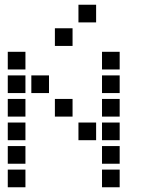

<svg xmlns="http://www.w3.org/2000/svg" viewBox="-20 -808 640 815"><path d="M314 -788Q313 -788 313 -788Q313 -788 313 -787V-714Q313 -713 313 -713Q313 -713 314 -713H387Q388 -713 388 -713Q388 -713 388 -714V-787Q388 -788 388 -788Q388 -788 387 -788ZM214 -688Q213 -688 213 -688Q213 -688 213 -687V-614Q213 -613 213 -613Q213 -613 214 -613H287Q288 -613 288 -613Q288 -613 288 -614V-687Q288 -688 288 -688Q288 -688 287 -688ZM14 -588Q13 -588 13 -588Q13 -588 13 -587V-514Q13 -513 13 -513Q13 -513 14 -513H87Q88 -513 88 -513Q88 -513 88 -514V-587Q88 -588 88 -588Q88 -588 87 -588ZM414 -588Q413 -588 413 -588Q413 -588 413 -587V-514Q413 -513 413 -513Q413 -513 414 -513H487Q488 -513 488 -513Q488 -513 488 -514V-587Q488 -588 488 -588Q488 -588 487 -588ZM14 -488Q13 -488 13 -488Q13 -488 13 -487V-414Q13 -413 13 -413Q13 -413 14 -413H87Q88 -413 88 -413Q88 -413 88 -414V-487Q88 -488 88 -488Q88 -488 87 -488ZM114 -488Q113 -488 113 -488Q113 -488 113 -487V-414Q113 -413 113 -413Q113 -413 114 -413H187Q188 -413 188 -413Q188 -413 188 -414V-487Q188 -488 188 -488Q188 -488 187 -488ZM414 -488Q413 -488 413 -488Q413 -488 413 -487V-414Q413 -413 413 -413Q413 -413 414 -413H487Q488 -413 488 -413Q488 -413 488 -414V-487Q488 -488 488 -488Q488 -488 487 -488ZM14 -388Q13 -388 13 -388Q13 -388 13 -387V-314Q13 -313 13 -313Q13 -313 14 -313H87Q88 -313 88 -313Q88 -313 88 -314V-387Q88 -388 88 -388Q88 -388 87 -388ZM214 -388Q213 -388 213 -388Q213 -388 213 -387V-314Q213 -313 213 -313Q213 -313 214 -313H287Q288 -313 288 -313Q288 -313 288 -314V-387Q288 -388 288 -388Q288 -388 287 -388ZM414 -388Q413 -388 413 -388Q413 -388 413 -387V-314Q413 -313 413 -313Q413 -313 414 -313H487Q488 -313 488 -313Q488 -313 488 -314V-387Q488 -388 488 -388Q488 -388 487 -388ZM14 -288Q13 -288 13 -288Q13 -288 13 -287V-214Q13 -213 13 -213Q13 -213 14 -213H87Q88 -213 88 -213Q88 -213 88 -214V-287Q88 -288 88 -288Q88 -288 87 -288ZM314 -288Q313 -288 313 -288Q313 -288 313 -287V-214Q313 -213 313 -213Q313 -213 314 -213H387Q388 -213 388 -213Q388 -213 388 -214V-287Q388 -288 388 -288Q388 -288 387 -288ZM414 -288Q413 -288 413 -288Q413 -288 413 -287V-214Q413 -213 413 -213Q413 -213 414 -213H487Q488 -213 488 -213Q488 -213 488 -214V-287Q488 -288 488 -288Q488 -288 487 -288ZM14 -188Q13 -188 13 -188Q13 -188 13 -187V-114Q13 -113 13 -113Q13 -113 14 -113H87Q88 -113 88 -113Q88 -113 88 -114V-187Q88 -188 88 -188Q88 -188 87 -188ZM414 -188Q413 -188 413 -188Q413 -188 413 -187V-114Q413 -113 413 -113Q413 -113 414 -113H487Q488 -113 488 -113Q488 -113 488 -114V-187Q488 -188 488 -188Q488 -188 487 -188ZM14 -88Q13 -88 13 -88Q13 -88 13 -87V-14Q13 -13 13 -13Q13 -13 14 -13H87Q88 -13 88 -13Q88 -13 88 -14V-87Q88 -88 88 -88Q88 -88 87 -88ZM414 -88Q413 -88 413 -88Q413 -88 413 -87V-14Q413 -13 413 -13Q413 -13 414 -13H487Q488 -13 488 -13Q488 -13 488 -14V-87Q488 -88 488 -88Q488 -88 487 -88Z"/></svg>

Font: Doto
Style: Bold
Weight: 700
Monospace: yes
Version: Version 1.000